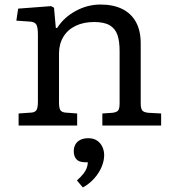

<svg xmlns="http://www.w3.org/2000/svg" viewBox="-20 -553 766 846"><path d="M62 0V-53L119 -57Q133 -58 140 -67Q147 -76 147 -105V-401Q147 -433 140 -445Q133 -457 110 -458L52 -462L60 -515L205 -526L218 -519L226 -430H232Q262 -477 314 -505Q366 -533 423 -533Q479 -533 518.5 -513.5Q558 -494 579 -456Q600 -418 600 -362V-97Q600 -77 606 -67.5Q612 -58 634 -56L690 -53V0H431V-53L475 -56Q493 -58 500 -65.5Q507 -73 507 -98V-328Q507 -371 497.5 -399Q488 -427 463.5 -441.5Q439 -456 395 -456Q348 -456 313 -439Q278 -422 259 -390.5Q240 -359 240 -317V-102Q240 -78 245.5 -68.5Q251 -59 267 -57L320 -53V0ZM345 273 319 242Q337 226 347.5 212.5Q358 199 362.5 186Q367 173 367 162H356Q328 162 316.5 148.5Q305 135 305 114Q305 96 312.5 83Q320 70 334.5 63Q349 56 369 56Q393 56 408.5 67Q424 78 431.5 95Q439 112 439 130Q439 156 427.5 183Q416 210 395 233.5Q374 257 345 273Z"/></svg>

Font: Literata Variable Black
Style: Regular
Weight: 900
Designer: Latin by Veronika Burian and Jose Scaglione. Greek by Irene Vlachou. Cyrillic by Vera Evstafieva.
Foundry: TypeTogether
Version: Version 3.021